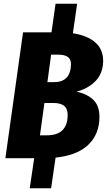

<svg xmlns="http://www.w3.org/2000/svg" viewBox="-20 -851 579 1033"><path d="M515 -222Q515 -130 455.5 -72.5Q396 -15 279 -3L255 162H140L164 0H9L104 -677H257L279 -831H395L372 -672Q450 -660 492.5 -623Q535 -586 535 -523Q534 -456 494 -415Q454 -374 392 -358Q448 -346 481.5 -314.5Q515 -283 515 -222ZM362 -505Q362 -532 345 -544.5Q328 -557 293 -557H255L235 -409H270Q360 -409 362 -505ZM266 -297H219L195 -123H232Q344 -123 344 -233Q344 -267 324.5 -282Q305 -297 266 -297Z"/></svg>

Font: Fira Sans Condensed ExtraBold
Style: Italic
Weight: 800
Width: 3
Italic angle: -8°
Designer: bBox Type GmbH & Carrois Corporate GbR & Edenspiekermann AG
Foundry: bBox Type GmbH & Carrois Corporate GbR & Edenspiekermann AG
Version: Version 4.301